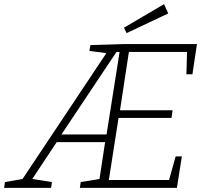

<svg xmlns="http://www.w3.org/2000/svg" viewBox="-55 -908 995 928"><path d="M382 -690 546 -695H897L875 -549H846L849 -657H568L525 -375H779L774 -338H518L471 -38H762L794 -152H824L800 0H331L335 -28L426 -43L453 -221H219L101 -43L196 -28L192 0H-35L-31 -28L54 -43L459 -651L377 -662ZM242 -258H460L523 -657H508ZM758 -843 557 -748 544 -774 738 -888Z"/></svg>

Font: Bitter Pro Light
Style: Italic
Weight: 300
Italic angle: -9°
Designer: Sol Matas, and Bitter project Authors
Foundry: Sol Matas
Version: Version 1.010